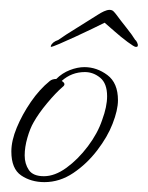

<svg xmlns="http://www.w3.org/2000/svg" viewBox="-20 -365 299 389"><path d="M70 4Q43 4 23 -9.5Q3 -23 3 -58Q3 -80 14 -106.5Q25 -133 42.5 -158.5Q60 -184 81 -201Q86 -205 94 -205Q106 -217 121.5 -223Q137 -229 151 -229Q176 -229 197.5 -213Q219 -197 219 -162Q219 -142 208 -114Q198 -88 177 -60.5Q156 -33 128.5 -14.5Q101 4 70 4ZM69 -8Q91 -8 114.5 -25Q138 -42 158 -68.5Q178 -95 187 -122Q197 -149 197 -170Q197 -196 183 -207.5Q169 -219 152 -219Q125 -219 105 -201Q115 -195 107 -189Q93 -177 75.5 -156Q58 -135 48 -117Q41 -105 35.5 -86Q30 -67 30 -50Q30 -33 38.5 -20.5Q47 -8 69 -8ZM83 -270Q83 -270 83 -272Q86 -280 98 -284Q112 -294 136.5 -309Q161 -324 178 -335Q184 -339 190.5 -342Q197 -345 202 -345Q207 -345 210 -342Q213 -339 216 -335Q224 -324 236 -309Q248 -294 254 -284Q256 -283 258 -278.5Q260 -274 259 -272Q259 -270 255 -270Q252 -270 238.5 -280Q225 -290 211.5 -302Q198 -314 192 -319Q184 -315 167.5 -307Q151 -299 132.5 -290.5Q114 -282 100 -276Q86 -270 83 -270Z"/></svg>

Font: Waterfall
Style: Regular
Weight: 400
Designer: Robert E. Leuschke
Foundry: Robert E. Leuschke
Version: Version 1.010; ttfautohint (v1.8.3)